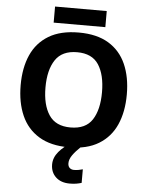

<svg xmlns="http://www.w3.org/2000/svg" viewBox="-69 -931 934 1225"><g transform="rotate(5 398.0 -318.5)"><path d="M738 -358Q738 -247 701.5 -164.5Q665 -82 589.5 -36Q514 10 398 10Q282 10 206.5 -36Q131 -82 94.5 -165Q58 -248 58 -359Q58 -470 94.5 -552Q131 -634 206.5 -679.5Q282 -725 399 -725Q515 -725 590 -679.5Q665 -634 701.5 -551.5Q738 -469 738 -358ZM217 -358Q217 -246 260 -181.5Q303 -117 398 -117Q495 -117 537 -181.5Q579 -246 579 -358Q579 -470 537 -534.5Q495 -599 399 -599Q303 -599 260 -534.5Q217 -470 217 -358ZM564 -877V-774H233V-877ZM405 111Q405 131 416 141Q427 151 444 151Q460 151 475 148Q490 145 500 142V229Q484 234 466 237Q448 240 424 240Q368 240 335 209Q302 178 302 128Q302 84 334 46Q366 8 412 -17L477 0Q443 32 424 59Q405 86 405 111Z"/></g></svg>

Font: BC Sans
Style: Bold
Weight: 700
Designer: Monotype Design Team
Province of B.C.
Foundry: Monotype Imaging Inc.
Version: Version 2.000;GOOG;noto-source:20170915:90ef993387c0